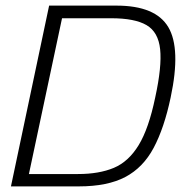

<svg xmlns="http://www.w3.org/2000/svg" viewBox="-20 -664 673 684"><path d="M19 0 155 -644H395Q534 -644 579.5 -567.5Q625 -491 588 -317Q565 -208 527.5 -137.5Q490 -67 426.5 -33.5Q363 0 261 0ZM83 -44H258Q333 -44 385.5 -66Q438 -88 474 -147Q510 -206 533 -317Q557 -427 550.5 -488.5Q544 -550 502 -574.5Q460 -599 376 -599H201Z"/></svg>

Font: Kanit ExtraLight
Style: Italic
Weight: 275
Italic angle: -12°
Designer: Katatrad Team
Foundry: CadsonDemak
Version: Version 2.000; ttfautohint (v1.8.3)